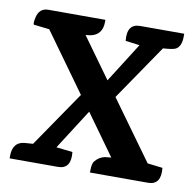

<svg xmlns="http://www.w3.org/2000/svg" viewBox="-63 -563 635 626"><g transform="rotate(10 255.0 -249.5)"><path d="M466 0H274V-7Q274 -30 281 -38Q294 -54 313 -58L332 -60H334L237 -195L152 -62L206 -56Q212 0 168 0H8V-8Q8 -54 47 -58L75 -60L201 -244L62 -437L10 -443Q7 -448 11 -466Q18 -499 48 -499H237V-492Q237 -449 198 -441L182 -439L278 -306L361 -437H360L314 -443Q308 -499 352 -499H498V-490Q498 -457 480 -447Q471 -442 438 -440L313 -257L454 -62L504 -56Q510 0 466 0Z"/></g></svg>

Font: Karma SemiBold
Style: Regular
Weight: 600
Designer: Joana Correia
Foundry: Indian Type Foundry
Version: Version 1.202;PS 1.0;hotconv 1.0.78;makeotf.lib2.5.61930; tt